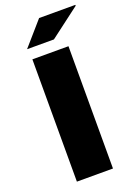

<svg xmlns="http://www.w3.org/2000/svg" viewBox="-164 -948 726 1015"><g transform="rotate(-20 198.5 -440.5)"><path d="M77 -748 193 -881H397V-876L228 -748ZM85 0V-688H288V0Z"/></g></svg>

Font: Archivo Expanded ExtraBold
Style: Regular
Weight: 800
Width: 7
Designer: Hector Gatti
Foundry: Omnibus-Type
Version: Version 2.001; ttfautohint (v1.8.3)